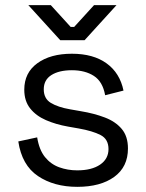

<svg xmlns="http://www.w3.org/2000/svg" viewBox="-20 -711 567 745"><path d="M51 -162.2 124.2 -178Q132 -129.5 154.5 -101.6Q177 -73.8 209.8 -61.9Q242.5 -50 279.8 -50Q335.8 -50 368.4 -72.2Q401 -94.5 401 -132.5Q401 -171.2 370.1 -187.1Q339.2 -203 285.5 -212.5L244 -219.8Q196.5 -228.2 158 -245Q119.5 -261.8 96.9 -290.5Q74.2 -319.2 74.2 -363Q74.2 -428.8 124.9 -465.6Q175.5 -502.5 259 -502.5Q342 -502.5 393.6 -465.1Q445.2 -427.8 459.2 -359.5L388 -341.5Q378.5 -394.5 344.2 -416.5Q310 -438.5 259 -438.5Q208.8 -438.5 179.2 -419.6Q149.8 -400.8 149.8 -364.5Q149.8 -328.5 177.2 -311.8Q204.8 -295 252.2 -286.8L293.8 -279.5Q345.2 -271 386.6 -255.2Q428 -239.5 452.2 -210.9Q476.5 -182.2 476.5 -134.8Q476.5 -63.5 423.4 -24.8Q370.2 14 279.8 14Q189.5 14 127.1 -28Q64.8 -70 51 -162.2ZM213.8 -555 90 -691H177.2L254.2 -606.5H267.8L344.8 -691H432L308.2 -555Z"/></svg>

Font: Space 7353
Style: Regular
Weight: 400
Designer: Christine Claussen + Ruben Lyon  (Space 7353)
Version: Version 1.000;FEAKit 1.0